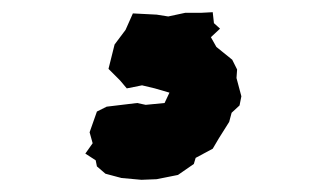

<svg xmlns="http://www.w3.org/2000/svg" viewBox="-20 -52 520 315"><path d="M212 243 179 240 153 233 139 221 137 211 120 200 132 183 127 165 139 131 155 123 205 117 219 120 250 117 258 100 234 93 213 88 188 93 177 80 158 61 168 21 186 -3 198 -30 237 -28 256 -25 284 -31H310L329 -32L331 -14L341 -5L326 9L335 25L361 46L369 62L368 76L376 106L373 121L360 133L356 148L339 175L329 192L301 207L298 217L272 235L237 242Z"/></svg>

Font: Winky Rough Black
Style: Italic
Weight: 900
Italic angle: -8.97852°
Designer: Simon Atzbach
Foundry: typofactur
Version: Version 1.206; ttfautohint (v1.8.4.7-5d5b)